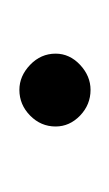

<svg xmlns="http://www.w3.org/2000/svg" viewBox="24 -416 116 204"><g transform="rotate(90 82.0 -314.0)"><path d="M75.5 -276.6Q60.8 -276.6 48.9 -288Q37 -299.4 37 -315.1Q37 -329.9 48.9 -341.1Q60.8 -352.2 75.5 -352.2Q91.2 -352.2 102.8 -341.1Q114.4 -329.9 114.4 -315.1Q114.4 -299.4 102.8 -288Q91.2 -276.6 75.5 -276.6Z"/></g></svg>

Font: Libertine-Super Thin
Style: Regular
Weight: 100
Designer: Bastien Sozeau
Foundry: NBR — Bastien Sozeau
Version: Version 2.003;gftools[0.9.33]